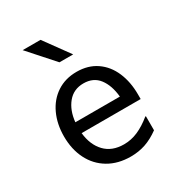

<svg xmlns="http://www.w3.org/2000/svg" viewBox="-186 -906 971 1042"><g transform="rotate(-30 300.0 -385.0)"><path d="M532 -232H162Q170 -155 213.5 -109.5Q257 -64 332 -64Q377 -64 419.5 -82.5Q462 -101 506 -137H510V-49Q466 -17 423 -2.5Q380 12 331 12Q251 12 192 -23Q133 -58 101.5 -120.5Q70 -183 70 -264Q70 -341 98.5 -402.5Q127 -464 180 -499Q233 -534 304 -534Q376 -534 427.5 -498.5Q479 -463 505.5 -401Q532 -339 532 -261ZM162 -300H441Q434 -373 400.5 -417Q367 -461 305 -461Q243 -461 206 -416Q169 -371 162 -300ZM110 -782H222L336 -625H250Z"/></g></svg>

Font: Amiko
Style: Regular
Weight: 400
Designer: Pablo Impallari, Rodrigo Fuenzalida, Andres Torresi
Foundry: Impallari Type
Version: Version 1.001; ttfautohint (v1.3)